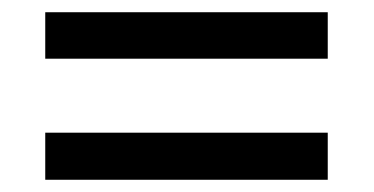

<svg xmlns="http://www.w3.org/2000/svg" viewBox="-20 -509 612 314"><path d="M54 -413V-489H516V-413ZM54 -215V-292H516V-215Z"/></svg>

Font: Noto Sans Sundanese Medium
Style: Regular
Weight: 500
Version: Version 2.003